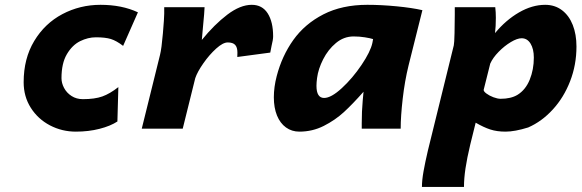

<svg xmlns="http://www.w3.org/2000/svg" viewBox="-20 -526 2381 785"><path d="M290 12.2Q233.4 12.2 184.3 -13.4Q135.3 -39.1 106 -85.2Q76.7 -131.3 76.7 -189.9Q76.7 -286.6 119.9 -358.4Q163.1 -430.2 235.1 -468.3Q307.1 -506.3 391.1 -506.3Q478.5 -506.3 543.9 -475.6L483.4 -338.4Q456.1 -359.4 433.3 -366.5Q410.6 -373.5 372.1 -373.5Q339.8 -373.5 307.6 -357.7Q275.4 -341.8 253.4 -304.4Q231.4 -267.1 231.4 -206.5Q231.4 -186.5 241.9 -166.5Q252.4 -146.5 272.5 -133.5Q292.5 -120.6 318.8 -120.6Q367.2 -120.6 398.2 -131.6Q429.2 -142.6 463.9 -169.9L460 -29.3Q431.6 -10.7 387 0.7Q342.3 12.2 290 12.2Z M559.6 0 634.3 -301.8Q640.6 -326.7 646 -389.4Q651.4 -452.1 651.4 -470.2V-496.6H816.4Q816.4 -482.4 809.1 -407.2L805.2 -362.8Q856.4 -425.8 909.4 -466.1Q962.4 -506.3 1009.3 -506.3Q1052.2 -506.3 1074.5 -471.4Q1096.7 -436.5 1096.7 -377.4Q1096.7 -363.8 1090.3 -338.4Q1086.9 -321.8 1085 -311L950.2 -293L950.7 -311Q950.7 -332.5 941.4 -342.5Q932.1 -352.5 911.1 -352.5Q891.6 -352.5 863.8 -327.4Q835.9 -302.2 811.5 -267.3Q787.1 -232.4 778.3 -206.5L727.1 0Z M1459 -22Q1459 -71.3 1462.9 -113.8L1466.3 -150.9Q1421.9 -100.6 1386 -67.6Q1350.1 -34.7 1303.7 -11.2Q1257.3 12.2 1204.1 12.2Q1172.9 12.2 1149.2 -4.9Q1125.5 -22 1112.5 -53.7Q1099.6 -85.4 1099.6 -128.4Q1099.6 -169.9 1111.3 -214.8Q1132.8 -297.4 1179.4 -362.8Q1226.1 -428.2 1302.2 -467.3Q1378.4 -506.3 1481.9 -506.3Q1538.6 -506.3 1601.6 -500.2Q1664.6 -494.1 1707 -484.4L1650.4 -258.3Q1634.8 -194.8 1626.5 -122.6Q1618.2 -50.3 1618.2 0H1459ZM1425.8 -377Q1385.7 -377 1353.5 -350.1Q1321.3 -323.2 1301.3 -283.7Q1281.2 -244.1 1276.4 -207.5Q1273.9 -189 1273.9 -175.3Q1273.9 -125.5 1305.2 -125.5Q1334 -125.5 1377.7 -165.8Q1421.4 -206.1 1458 -260.3Q1494.6 -314.5 1502.4 -350.1L1505.4 -366.2Q1493.2 -370.1 1471.4 -373.5Q1449.7 -377 1425.8 -377Z M2007.3 -453.1Q2007.3 -418 2003.9 -390.6Q2047.9 -443.8 2101.8 -475.1Q2155.8 -506.3 2209 -506.3Q2248.5 -506.3 2277.6 -484.4Q2306.6 -462.4 2321.8 -423.8Q2336.9 -385.3 2336.9 -335.9Q2336.9 -260.7 2311 -194.1Q2285.2 -127.4 2240.2 -78.4Q2195.3 -29.3 2139.6 -4.9Q2085 12.2 2046.9 12.2Q2011.7 12.2 1984.6 3.4Q1957.5 -5.4 1924.8 -24.4L1902.8 64.5Q1889.2 121.6 1883.1 162.8Q1877 204.1 1877 238.3H1705.1Q1705.1 210.9 1711.7 174.1Q1718.3 137.2 1729.5 89.4L1835.4 -340.8Q1837.4 -349.6 1838.4 -390.6Q1839.4 -431.6 1839.4 -466.8V-496.6H2004.9Q2007.3 -476.1 2007.3 -453.1ZM2026.9 -122.1Q2068.8 -122.1 2095.7 -138.2Q2128.9 -158.7 2145.8 -200.2Q2162.6 -241.7 2162.6 -290.5Q2162.6 -325.7 2149.2 -347.7Q2135.7 -369.6 2112.8 -369.6Q2094.7 -369.6 2068.6 -354Q2042.5 -338.4 2018.8 -314.2Q1995.1 -290 1984.4 -266.1L1957.5 -158.7Q1957 -152.3 1968.8 -143.6Q1980.5 -134.8 1997.3 -128.4Q2014.2 -122.1 2026.9 -122.1Z"/></svg>

Font: Lesson One Extra
Style: Italic
Weight: 800
Italic angle: -14°
Designer: But Ko, Victor Gaultney, Annie Olsen, Julie Remington, Don Collingsworth, Eric Hays, Becca Hirsbrunner
Version: Version 1.100